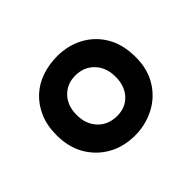

<svg xmlns="http://www.w3.org/2000/svg" viewBox="-79 -767 471 471"><g transform="rotate(-45 156.5 -531.5)"><path d="M156 -395Q117 -395 86.5 -412Q56 -429 38 -459.5Q20 -490 20 -532Q20 -565 31 -590.5Q42 -616 61 -633.5Q80 -651 105 -659.5Q130 -668 158 -668Q196 -668 226.5 -651.5Q257 -635 275 -604.5Q293 -574 293 -530Q293 -488 274 -457.5Q255 -427 223.5 -411Q192 -395 156 -395ZM159 -460Q188 -460 206 -479.5Q224 -499 224 -531Q224 -563 205 -583Q186 -603 156 -603Q127 -603 108.5 -583.5Q90 -564 90 -532Q90 -500 109 -480Q128 -460 159 -460Z"/></g></svg>

Font: Bricolage Grotesque 72pt SemiCondensed
Style: Regular
Weight: 400
Width: 4
Designer: Mathieu Triay
Foundry: Atelier Triay
Version: Version 1.001;gftools[0.9.33.dev8+g029e19f]